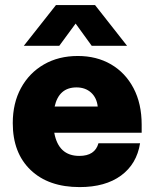

<svg xmlns="http://www.w3.org/2000/svg" viewBox="-20 -746 627 782"><path d="M208 -725.5H367L497.5 -559.5H353.5L288 -650L221.5 -559.5H77ZM32 -244.5Q32 -326 65.5 -387.5Q99 -449 158.8 -483.5Q218.5 -518 297 -518Q373.5 -518 432 -484Q490.5 -450 523.8 -387Q557 -324 557 -238V-205.5H201Q218 -111 303 -111Q367 -111 381 -162.5H550.5Q537 -78 473 -31Q409 16 304.5 16Q177.5 16 104.8 -53.5Q32 -123 32 -244.5ZM291.5 -390Q220 -390 202.5 -312H378Q374 -348 350.8 -369Q327.5 -390 291.5 -390Z"/></svg>

Font: Overused Grotesk ExtraBold
Style: Regular
Weight: 800
Version: Version 0.004